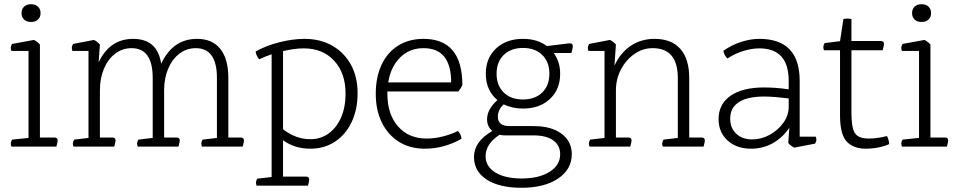

<svg xmlns="http://www.w3.org/2000/svg" viewBox="-20 -694 4540 909"><path d="M247 0H34Q31 -8 31 -14Q31 -22 37 -33L115 -41V-453H34Q31 -460 31 -467Q31 -476 37 -486L141 -505Q158 -496 169 -483V-43H237Q253 -43 253 -29Q253 -23 249 -8ZM172 -632Q172 -613 160 -601.5Q148 -590 127 -590Q106 -590 94 -601.5Q82 -613 82 -632Q82 -651 94 -662.5Q106 -674 127 -674Q148 -674 160 -662.5Q172 -651 172 -632Z M1129 0H936Q933 -8 933 -14Q933 -22 939 -33L1007 -41V-325Q1007 -466 907 -466Q864 -466 830 -440.5Q796 -415 776.5 -369.5Q757 -324 757 -266V-43H815Q831 -43 831 -29Q831 -23 827 -8L825 0H632Q629 -8 629 -14Q629 -22 635 -33L703 -41V-325Q703 -466 603 -466Q560 -466 526 -440.5Q492 -415 472.5 -369.5Q453 -324 453 -266V-43H511Q527 -43 527 -29Q527 -23 523 -8L521 0H328Q325 -8 325 -14Q325 -22 331 -33L399 -41V-453H323Q320 -460 320 -467Q320 -476 326 -486L425 -505Q442 -496 453 -483L447 -399Q500 -510 610 -510Q726 -510 743 -392Q798 -510 913 -510Q985 -510 1023 -462.5Q1061 -415 1061 -325V-43H1119Q1135 -43 1135 -29Q1135 -23 1131 -8Z M1438 185H1195Q1192 178 1192 171Q1192 162 1198 152L1266 144V-437Q1233 -426 1207 -413Q1193 -430 1190 -450Q1237 -477 1301 -493.5Q1365 -510 1422 -510Q1497 -510 1553.5 -477.5Q1610 -445 1641.5 -387.5Q1673 -330 1673 -253Q1673 -175 1644.5 -115.5Q1616 -56 1565.5 -23Q1515 10 1449 10Q1375 10 1320 -30V142H1428Q1444 142 1444 156Q1444 162 1440 177ZM1320 -452V-82Q1381 -35 1449 -35Q1499 -35 1536.5 -62.5Q1574 -90 1595 -138.5Q1616 -187 1616 -251Q1616 -348 1562 -406.5Q1508 -465 1418 -465Q1395 -465 1370 -461.5Q1345 -458 1320 -452Z M2150 -261H1814V-250Q1814 -153 1864.5 -95.5Q1915 -38 2000 -38Q2039 -38 2080.5 -49Q2122 -60 2148 -74Q2156 -66 2160 -56.5Q2164 -47 2165 -37Q2082 10 1991 10Q1921 10 1869 -22.5Q1817 -55 1788 -113.5Q1759 -172 1759 -250Q1759 -329 1786.5 -387.5Q1814 -446 1865 -478Q1916 -510 1985 -510Q2169 -510 2169 -291Q2161 -274 2150 -261ZM1818 -304H2116Q2116 -466 1985 -466Q1919 -466 1874.5 -422Q1830 -378 1818 -304Z M2393 -97H2507Q2590 -97 2638.5 -61Q2687 -25 2687 36Q2687 108 2622 151.5Q2557 195 2449 195Q2344 195 2284 156Q2224 117 2224 49Q2224 -24 2311 -74Q2286 -94 2286 -129Q2286 -177 2335 -220Q2280 -266 2280 -345Q2280 -419 2328.5 -464.5Q2377 -510 2456 -510Q2524 -510 2569 -476L2676 -489Q2692 -490 2692 -475Q2692 -469 2688 -454L2685 -443H2602Q2616 -423 2624 -398.5Q2632 -374 2632 -345Q2632 -271 2583.5 -225.5Q2535 -180 2456 -180Q2405 -180 2365 -200Q2337 -175 2337 -141Q2337 -97 2393 -97ZM2507 -53H2372Q2358 -53 2345 -56Q2279 -13 2279 46Q2279 94 2325 122.5Q2371 151 2449 151Q2532 151 2582 119.5Q2632 88 2632 36Q2632 -6 2599 -29.5Q2566 -53 2507 -53ZM2581 -345Q2581 -401 2547 -434Q2513 -467 2456 -467Q2399 -467 2365 -434Q2331 -401 2331 -345Q2331 -289 2365 -256Q2399 -223 2456 -223Q2513 -223 2547 -256Q2581 -289 2581 -345Z M3311 0H3118Q3115 -8 3115 -14Q3115 -22 3121 -33L3189 -41V-325Q3189 -466 3070 -466Q3023 -466 2983.5 -438.5Q2944 -411 2920 -365.5Q2896 -320 2896 -266V-43H2954Q2970 -43 2970 -29Q2970 -23 2966 -8L2964 0H2771Q2768 -8 2768 -14Q2768 -22 2774 -33L2842 -41V-453H2766Q2763 -460 2763 -467Q2763 -476 2769 -486L2868 -505Q2885 -496 2896 -483L2889 -383Q2917 -444 2966 -477Q3015 -510 3079 -510Q3159 -510 3201 -462.5Q3243 -415 3243 -325V-43H3301Q3317 -43 3317 -29Q3317 -23 3313 -8Z M3839 -14 3740 5Q3723 -4 3712 -17L3717 -89Q3685 -42 3638.5 -16Q3592 10 3536 10Q3467 10 3424.5 -29Q3382 -68 3382 -130Q3382 -201 3438.5 -240.5Q3495 -280 3598 -280Q3621 -280 3651 -278Q3681 -276 3714 -271V-311Q3714 -465 3575 -465Q3539 -465 3498.5 -452.5Q3458 -440 3424 -417Q3417 -423 3411 -434.5Q3405 -446 3405 -454Q3444 -481 3488.5 -495.5Q3533 -510 3575 -510Q3766 -510 3766 -311V-47H3842Q3845 -40 3845 -33Q3845 -24 3839 -14ZM3714 -188V-228Q3682 -232 3652 -234.5Q3622 -237 3598 -237Q3519 -237 3478 -210.5Q3437 -184 3437 -132Q3437 -88 3465.5 -61Q3494 -34 3541 -34Q3585 -34 3624.5 -56Q3664 -78 3689 -113Q3714 -148 3714 -188Z M3957 -148V-456H3881Q3878 -464 3878 -470Q3878 -480 3884 -490L3957 -499L3973 -604Q3981 -606 3992 -606Q3999 -606 4011 -604V-500H4149Q4165 -500 4165 -486Q4165 -480 4161 -465L4159 -456H4011V-168Q4011 -121 4016.5 -92.5Q4022 -64 4039.5 -51Q4057 -38 4094 -38Q4112 -38 4134.5 -41Q4157 -44 4179 -50Q4188 -34 4190 -12Q4169 -2 4139 4Q4109 10 4079 10Q4020 10 3988.5 -24Q3957 -58 3957 -148Z M4463 0H4250Q4247 -8 4247 -14Q4247 -22 4253 -33L4331 -41V-453H4250Q4247 -460 4247 -467Q4247 -476 4253 -486L4357 -505Q4374 -496 4385 -483V-43H4453Q4469 -43 4469 -29Q4469 -23 4465 -8ZM4388 -632Q4388 -613 4376 -601.5Q4364 -590 4343 -590Q4322 -590 4310 -601.5Q4298 -613 4298 -632Q4298 -651 4310 -662.5Q4322 -674 4343 -674Q4364 -674 4376 -662.5Q4388 -651 4388 -632Z"/></svg>

Font: Scope One
Style: Regular
Weight: 400
Designer: Dalton Maag Ltd
Foundry: Dalton Maag Ltd
Version: Version 1.001; ttfautohint (v1.4.1) -l 11 -r 50 -G 50 -x 14 